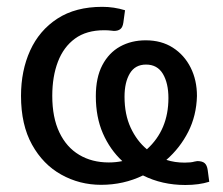

<svg xmlns="http://www.w3.org/2000/svg" viewBox="-20 -534 654 562"><path d="M522.5 7.5Q454.5 7.5 398.5 -20.5Q342 7 276 7Q213 7 159.5 -22.8Q106 -52.5 73.8 -110.5Q41.5 -168.5 41.5 -253.5Q41.5 -327 68.2 -386Q95 -445 148 -479.5Q201 -514 279.5 -514Q313.5 -514 346 -504L341 -467.5Q339 -454 332.2 -448.8Q325.5 -443.5 313.5 -443.5Q308 -444 304 -444.5Q300 -445 295.8 -445.2Q291.5 -445.5 285 -445.5Q233 -445.5 199.5 -421Q166 -396.5 149.5 -353.2Q133 -310 133 -253.5Q133 -190 153.8 -146.5Q174.5 -103 211.8 -80.8Q249 -58.5 298.5 -58.5Q319.5 -58.5 338 -62.5Q302 -96 281.2 -143.5Q260.5 -191 260.5 -252.5Q260.5 -307 279.5 -343.2Q298.5 -379.5 331.5 -397.8Q364.5 -416 406.5 -416Q452.5 -416 486 -394.5Q519.5 -373 538 -336.2Q556.5 -299.5 556.5 -253Q555 -195.5 531 -148.2Q507 -101 467 -66Q491.5 -58 520.5 -58Q539.5 -58 549 -61L557.5 -62.5Q572 -62.5 579 -56.5Q586 -50.5 588 -36L592.5 -2Q562.5 7.5 522.5 7.5ZM410 -97Q473 -154 473 -247Q473 -290.5 456.8 -317.8Q440.5 -345 407.5 -345Q375.5 -345 360 -319Q344.5 -293 344.5 -251Q344.5 -199 362.5 -160.2Q380.5 -121.5 410 -97Z"/></svg>

Font: Verano Sans
Style: Regular
Weight: 400
Designer: Lukasz Dziedzic with Adam Twardoch and Botio Nikoltchev
Foundry: tyPoland Lukasz Dziedzic
Version: Version 3.001;December 28, 2019;FontCreator 12.0.0.2547 64-b